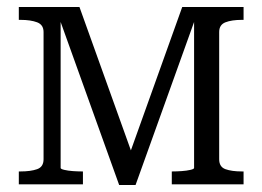

<svg xmlns="http://www.w3.org/2000/svg" viewBox="-20 -529 753 551"><path d="M208 -509 368 -63 344 -65 503 -509H679V-472H674Q645 -472 627 -465Q609 -458 609 -437V-72Q609 -50 627 -43.5Q645 -37 674 -37H679V0H473V-37H475Q487 -37 501.5 -38Q516 -39 526.5 -41.5Q537 -44 537 -47V-492L546 -491L369 2H322L145 -491L154 -492V-47Q154 -44 164.5 -41.5Q175 -39 189 -38Q203 -37 215 -37H218V0H34V-37H39Q68 -37 86.5 -43.5Q105 -50 105 -72V-437Q105 -458 86.5 -465Q68 -472 39 -472H34V-509Z"/></svg>

Font: Roboto Serif 28pt Condensed Light
Style: Regular
Weight: 300
Width: 3
Designer: Greg Gazdowicz
Foundry: Commercial Type
Version: Version 1.008